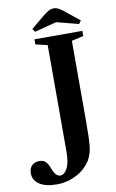

<svg xmlns="http://www.w3.org/2000/svg" viewBox="-276 -1012 806 1333"><g transform="rotate(-10 127.0 -346.0)"><path d="M14.5 257.5Q-65.5 257.5 -109 228.8Q-152.5 200 -152.5 151.5Q-152.5 114.5 -131.8 95.5Q-111 76.5 -81 76.5Q-50.5 76.5 -34.5 93.8Q-18.5 111 -9 137.5Q13 201 46.5 201Q76 201 96.8 161.8Q117.5 122.5 117.5 42.5V-706L34 -725.5V-761.5H371.5V-725.5L288 -706V-153.5Q288 -81 286.8 -34.5Q285.5 12 281.8 41Q278 70 271.2 90Q264.5 110 254 130Q215 192 149.8 224.8Q84.5 257.5 14.5 257.5ZM47.5 -812.5 32 -834.5 132 -917.5Q152.5 -933.5 168.2 -941.8Q184 -950 203.5 -950Q220 -950 235.8 -941.8Q251.5 -933.5 271.5 -917.5L374 -834.5L357.5 -812.5L202.5 -852.5Z"/></g></svg>

Font: Libre Caslon Text
Style: Bold
Weight: 700
Designer: Pablo Impallari, Rodrigo Fuenzalida, Katja Schimmel
Foundry: Pablo Impallari, Rodrigo Fuenzalida
Version: Version 2.000